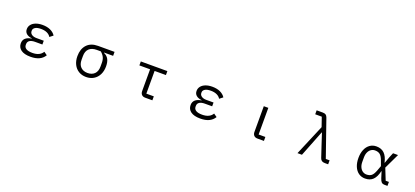

<svg xmlns="http://www.w3.org/2000/svg" viewBox="50 -1976 6899 3188"><g transform="rotate(20 3500.0 -382.0)"><path d="M283 -144Q283 -255 428 -278V-282Q366 -289 331 -318.5Q296 -348 296 -398Q296 -443 323 -478Q350 -513 400.5 -533Q451 -553 520 -553Q602 -553 661 -525.5Q720 -498 751 -449L692 -403Q670 -441 626 -461.5Q582 -482 519 -482Q450 -482 416 -459.5Q382 -437 382 -405V-393Q382 -358 414 -335.5Q446 -313 499 -313H627V-246H499Q436 -246 403 -224Q370 -202 370 -160V-146Q370 -104 407 -81Q444 -58 516 -58Q648 -58 699 -144L757 -103Q688 13 510 13Q398 13 340.5 -29Q283 -71 283 -144Z M1239 -265Q1239 -392 1308 -466.5Q1377 -541 1504 -541H1795V-471H1636V-465Q1693 -440 1719 -391.5Q1745 -343 1745 -265Q1745 -182 1713 -119Q1681 -56 1623.5 -21.5Q1566 13 1491 13Q1416 13 1359 -21.5Q1302 -56 1270.5 -119Q1239 -182 1239 -265ZM1659 -232V-296Q1659 -354 1639.5 -394.5Q1620 -435 1577 -471H1504Q1419 -471 1372 -426.5Q1325 -382 1325 -296V-232Q1325 -147 1370.5 -102.5Q1416 -58 1492 -58Q1568 -58 1613.5 -102.5Q1659 -147 1659 -232Z M2533 0Q2492 0 2470 -23.5Q2448 -47 2448 -86V-471H2259V-541H2728V-471H2528V-70H2660V0Z M3283 -144Q3283 -255 3428 -278V-282Q3366 -289 3331 -318.5Q3296 -348 3296 -398Q3296 -443 3323 -478Q3350 -513 3400.5 -533Q3451 -553 3520 -553Q3602 -553 3661 -525.5Q3720 -498 3751 -449L3692 -403Q3670 -441 3626 -461.5Q3582 -482 3519 -482Q3450 -482 3416 -459.5Q3382 -437 3382 -405V-393Q3382 -358 3414 -335.5Q3446 -313 3499 -313H3627V-246H3499Q3436 -246 3403 -224Q3370 -202 3370 -160V-146Q3370 -104 3407 -81Q3444 -58 3516 -58Q3648 -58 3699 -144L3757 -103Q3688 13 3510 13Q3398 13 3340.5 -29Q3283 -71 3283 -144Z M4517 0Q4476 0 4454 -23.5Q4432 -47 4432 -86V-541H4512V-70H4631V0Z M5224 0 5453 -542 5396 -707H5280V-777H5388Q5424 -777 5443 -763.5Q5462 -750 5473 -719L5699 -70H5766V0H5709Q5672 0 5652 -14Q5632 -28 5622 -58L5550 -274L5489 -460H5484L5411 -274L5303 0Z M6202 -271Q6202 -356 6229 -420Q6256 -484 6305.5 -519Q6355 -554 6420 -554Q6507 -554 6560 -503Q6613 -452 6637 -346H6641L6682 -460L6716 -541H6804L6676 -273L6757 -70H6814V0H6766Q6727 0 6708 -18.5Q6689 -37 6674 -84L6639 -195H6635Q6611 -89 6559.5 -38Q6508 13 6420 13Q6355 13 6305.5 -22Q6256 -57 6229 -121.5Q6202 -186 6202 -271ZM6568 -184 6600 -271 6568 -358Q6542 -430 6508.5 -456.5Q6475 -483 6420 -483Q6384 -483 6353 -463Q6322 -443 6303.5 -403.5Q6285 -364 6285 -309V-233Q6285 -178 6303.5 -138.5Q6322 -99 6353 -78.5Q6384 -58 6420 -58Q6475 -58 6508 -84.5Q6541 -111 6568 -184Z"/></g></svg>

Font: IBM Plex Sans JP
Style: Regular
Weight: 400
Designer: Mike Abbink; Paul van der Laan; Pieter van Rosmalen; Wujin Sim; Yejin Wi; Jinhee Kim; Boomi Park; Yona Kim; Kichan Ma
Foundry: Sandoll Inc.
Version: Version 1.000